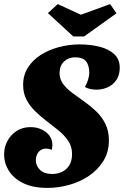

<svg xmlns="http://www.w3.org/2000/svg" viewBox="-20 -897 605 938"><path d="M212 21Q140 21 93 -2.5Q46 -26 23 -63Q0 -100 0 -142Q0 -178 16 -208Q32 -238 61 -257Q90 -276 129 -276Q159 -276 183.5 -264.5Q208 -253 222 -233.5Q236 -214 236 -188Q236 -183 235 -177Q234 -171 233 -165Q226 -168 219 -169.5Q212 -171 205 -171Q182 -171 168.5 -154.5Q155 -138 155 -114Q155 -87 175.5 -67Q196 -47 236 -47Q260 -47 282 -57Q304 -67 318 -88.5Q332 -110 332 -145Q332 -182 312.5 -210Q293 -238 264 -261.5Q235 -285 203 -309Q175 -331 150 -355.5Q125 -380 109 -411Q93 -442 93 -482Q93 -530 116.5 -567Q140 -604 179.5 -629Q219 -654 268.5 -667Q318 -680 368 -680Q423 -680 467.5 -668.5Q512 -657 538.5 -632Q565 -607 565 -566Q565 -531 549 -507Q533 -483 507 -471Q481 -459 452 -459Q436 -459 421.5 -462Q407 -465 395 -472Q404 -488 410 -506.5Q416 -525 416 -543Q416 -576 401 -596.5Q386 -617 346 -617Q315 -617 293 -596.5Q271 -576 271 -540Q271 -510 288.5 -486.5Q306 -463 334 -442.5Q362 -422 393 -400Q423 -379 450 -353Q477 -327 494.5 -292.5Q512 -258 512 -211Q512 -154 485 -110.5Q458 -67 414 -37.5Q370 -8 317 6.5Q264 21 212 21ZM338 -719 214 -833 262 -877 375 -825 518 -877 549 -832 391 -719Z"/></svg>

Font: Sansita Swashed Light
Style: Bold
Weight: 700
Version: Version 1.003